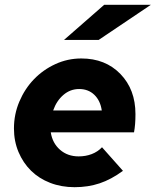

<svg xmlns="http://www.w3.org/2000/svg" viewBox="-20 -767 647 798"><path d="M491 -57Q442 -21 394 -5Q346 11 290 11Q235 11 188.5 -7Q142 -25 109 -57.5Q76 -90 57 -135Q38 -180 38 -233Q38 -292 60.5 -345Q83 -398 121 -437.5Q159 -477 210 -500.5Q261 -524 318 -524Q418 -524 480.5 -459.5Q543 -395 543 -293Q543 -270 541.5 -251.5Q540 -233 537 -217H191Q198 -172 229.5 -144.5Q261 -117 307 -117Q336 -117 361 -126.5Q386 -136 404 -155ZM309 -397Q272 -397 243.5 -372.5Q215 -348 201 -308H403Q397 -349 372 -373Q347 -397 309 -397ZM413 -747H607L390 -601H246Z"/></svg>

Font: Red Hat Text
Style: Bold Italic
Weight: 700
Italic angle: -12°
Designer: Pentagram / MCKL
Foundry: Pentagram / MCKL
Version: Version 1.003; Red Hat Text Bold Italic